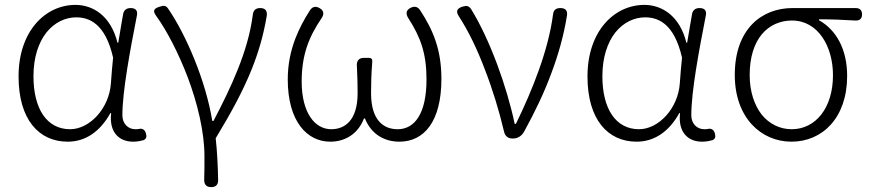

<svg xmlns="http://www.w3.org/2000/svg" viewBox="-20 -567 3562 786"><path d="M470 -427 464 -392H461C433 -505 358 -547 289 -547C166 -547 56 -440 56 -254C56 -78 139 13 257 13C329 13 389 -27 432 -104H435C426 -26 467 13 525 13C542 13 556 10 567 7C579 2 581 -6 578 -19C574 -35 564 -43 548 -39C543 -38 539 -38 534 -38C505 -38 481 -60 481 -95C481 -192 512 -358 540 -501C545 -522 537 -534 515 -534C498 -534 487 -526 484 -509L476 -463ZM170 -434C203 -475 247 -496 292 -496C344 -496 411 -472 443 -331L438 -278L434 -226C427 -123 347 -38 267 -38C172 -38 117 -121 117 -255C117 -333 138 -393 170 -434Z M1009 -280C1039 -354 1059 -425 1072 -502C1075 -523 1066 -534 1045 -534C1027 -534 1017 -525 1015 -507C996 -357 926 -210 854 -72H849C822 -238 741 -426 668 -532C659 -545 650 -545 635 -540C611 -533 604 -524 618 -504C665 -439 711 -348 748 -252C789 -143 817 -26 817 73C817 113 817 135 816 167C815 187 824 199 844 199C863 199 873 190 873 171C872 115 869 52 863 -1C928 -108 975 -196 1009 -280Z M1189 -409C1170 -359 1158 -304 1158 -242C1158 -70 1237 13 1332 13C1391 13 1445 -17 1470 -82H1474C1500 -17 1554 13 1615 13C1715 13 1787 -68 1787 -244C1787 -364 1753 -444 1700 -525C1690 -540 1677 -543 1661 -535C1642 -526 1640 -510 1652 -492C1702 -414 1726 -348 1726 -242C1726 -101 1677 -38 1608 -38C1553 -38 1499 -71 1499 -186C1499 -224 1500 -266 1504 -314C1505 -325 1500 -330 1491 -330H1471H1468C1450 -330 1439 -318 1441 -297C1443 -256 1444 -219 1444 -186C1444 -72 1390 -38 1336 -38C1269 -38 1215 -105 1215 -233C1215 -342 1244 -415 1296 -492C1308 -509 1306 -524 1288 -534C1272 -543 1259 -540 1249 -525C1225 -488 1205 -450 1189 -409Z M1964 -285C1996 -203 2023 -115 2044 -26C2048 -10 2060 0 2077 0H2081C2099 0 2115 -10 2125 -27C2170 -109 2208 -188 2237 -267C2266 -344 2288 -422 2301 -503C2304 -524 2295 -534 2274 -534C2256 -534 2246 -526 2244 -508C2225 -361 2159 -197 2092 -60H2087C2055 -212 1986 -404 1909 -529C1900 -543 1890 -545 1874 -540C1851 -533 1845 -521 1858 -501C1899 -438 1934 -364 1964 -285Z M2799 -427 2793 -392H2790C2762 -505 2687 -547 2618 -547C2495 -547 2385 -440 2385 -254C2385 -78 2468 13 2586 13C2658 13 2718 -27 2761 -104H2764C2755 -26 2796 13 2854 13C2871 13 2885 10 2896 7C2908 2 2910 -6 2907 -19C2903 -35 2893 -43 2877 -39C2872 -38 2868 -38 2863 -38C2834 -38 2810 -60 2810 -95C2810 -192 2841 -358 2869 -501C2874 -522 2866 -534 2844 -534C2827 -534 2816 -526 2813 -509L2805 -463ZM2499 -434C2532 -475 2576 -496 2621 -496C2673 -496 2740 -472 2772 -331L2767 -278L2763 -226C2756 -123 2676 -38 2596 -38C2501 -38 2446 -121 2446 -255C2446 -333 2467 -393 2499 -434Z M3437 -534H3366H3224C3100 -534 2988 -450 2988 -260C2988 -85 3096 13 3220 13C3346 13 3448 -84 3448 -256C3448 -365 3404 -444 3333 -484V-488C3385 -488 3431 -486 3481 -483C3499 -482 3509 -490 3509 -508C3509 -525 3500 -534 3483 -534ZM3098 -98C3068 -137 3049 -192 3049 -260C3049 -334 3068 -390 3099 -427C3130 -464 3174 -483 3222 -483C3329 -483 3390 -377 3390 -259C3390 -124 3318 -38 3221 -38C3172 -38 3129 -60 3098 -98Z"/></svg>

Font: GenSenRounded2 TW L
Style: Regular
Weight: 300
Version: Version 2.100;PS 2.1;hotconv 16.6.51;makeotf.lib2.5.65220 DE